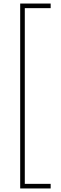

<svg xmlns="http://www.w3.org/2000/svg" viewBox="-20 -871 347 1084"><path d="M94 193H266V167H120V-825H266V-851H94Z"/></svg>

Font: Noto Sans Tamil UI Thin
Style: Regular
Weight: 100
Designer: Jelle Bosma - Monotype Design Team
Foundry: Monotype Imaging Inc.
Version: Version 2.004